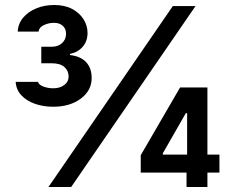

<svg xmlns="http://www.w3.org/2000/svg" viewBox="-20 -752 939 772"><path d="M193.8 -322.8Q153.8 -322.8 120.1 -334.7Q86.4 -346.7 65.7 -369.1Q44.9 -391.6 43 -422.9H132.8Q135.3 -411.6 153.8 -404.3Q172.4 -397 194.3 -397Q220.7 -397 238.3 -410.2Q255.9 -423.3 255.9 -444.3Q255.9 -467.3 239 -482.4Q222.2 -497.6 188 -497.6H146V-564H188Q213.4 -564 229.5 -578.6Q245.6 -593.3 245.6 -616.2Q245.6 -636.2 232.4 -648.2Q219.2 -660.2 196.8 -660.2Q175.3 -660.2 156 -650.9Q136.7 -641.6 135.3 -625H51.3Q52.7 -656.7 73 -680.9Q93.3 -705.1 126.2 -718.5Q159.2 -731.9 197.8 -731.9Q240.2 -731.9 270 -716.1Q299.8 -700.2 315.9 -674.6Q332 -648.9 332 -619.6Q332 -586.4 312.5 -564Q293 -541.5 261.2 -535.2V-530.8Q305.7 -525.4 327.1 -501.2Q348.6 -477.1 348.6 -438.5Q348.6 -388.2 304.9 -355.5Q261.2 -322.8 193.8 -322.8ZM174.8 0 674.8 -727.5H766.1L266.1 0ZM545.9 -58.1V-127.9L704.1 -400.4H764.2V-296.9H727.1L634.8 -135.7V-130.4H862.3V-58.1ZM730 0V-78.6L732.4 -110.4V-400.4H814V0Z"/></svg>

Font: Inter
Style: 540
Weight: 540
Designer: Rasmus Andersson
Foundry: rsms
Version: Version 4.001;git-66647c0bb